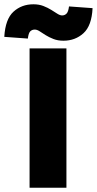

<svg xmlns="http://www.w3.org/2000/svg" viewBox="-66 -876 452 896"><path d="M72 0V-650H244V0ZM230 -686Q204 -686 183.5 -694Q163 -702 147 -712Q131 -722 119 -730Q107 -738 96 -738Q84 -738 75.5 -730Q67 -722 64 -696L-46 -704Q-41 -787 -3 -821.5Q35 -856 90 -856Q116 -856 136.5 -848Q157 -840 173 -830Q189 -820 201.5 -812Q214 -804 224 -804Q236 -804 244.5 -812.5Q253 -821 256 -846L366 -838Q362 -756 323.5 -721Q285 -686 230 -686Z"/></svg>

Font: Source Sans 3 ExtraLight Black
Style: Regular
Weight: 900
Version: Version 3.052;hotconv 1.1.0;makeotfexe 2.6.0